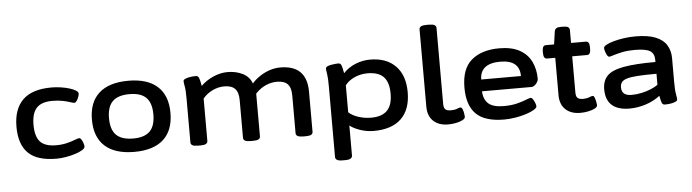

<svg xmlns="http://www.w3.org/2000/svg" viewBox="-54 -995 5205 1444"><g transform="rotate(-5 2548.5 -273.0)"><path d="M339 7Q193 7 126 -59Q59 -125 59 -258Q59 -391 129.5 -460.5Q200 -530 347 -530Q380 -530 415 -525Q450 -520 480 -511Q510 -502 528.5 -490.5Q547 -479 547 -467Q547 -458 541.5 -442Q536 -426 527 -413Q518 -400 509 -400Q500 -400 478.5 -407.5Q457 -415 423 -422Q389 -429 344 -429Q262 -429 225 -388.5Q188 -348 188 -262Q188 -173 224.5 -133.5Q261 -94 345 -94Q391 -94 428 -103.5Q465 -113 489 -122.5Q513 -132 522 -132Q530 -132 538 -119.5Q546 -107 551 -91Q556 -75 556 -66Q556 -53 535 -40Q514 -27 481 -16.5Q448 -6 410 0.5Q372 7 339 7Z M927 7Q781 7 705 -61.5Q629 -130 629 -262Q629 -393 705 -461.5Q781 -530 927 -530Q1071 -530 1146.5 -461.5Q1222 -393 1222 -262Q1222 -130 1146.5 -61.5Q1071 7 927 7ZM927 -94Q1012 -94 1052.5 -134.5Q1093 -175 1093 -262Q1093 -348 1052.5 -388.5Q1012 -429 927 -429Q840 -429 799 -388.5Q758 -348 758 -262Q758 -175 799 -134.5Q840 -94 927 -94Z M1405 2Q1377 2 1364.5 -5.5Q1352 -13 1352 -27V-355Q1352 -421 1346.5 -449.5Q1341 -478 1341 -490Q1341 -500 1353 -506Q1365 -512 1381.5 -515.5Q1398 -519 1413 -520Q1428 -521 1435 -521Q1453 -521 1459.5 -504.5Q1466 -488 1474 -443Q1513 -482 1567.5 -506Q1622 -530 1676 -530Q1739 -530 1789.5 -505Q1840 -480 1859 -428Q1882 -455 1916.5 -478.5Q1951 -502 1991.5 -516Q2032 -530 2074 -530Q2274 -530 2274 -329V-27Q2274 -13 2262 -5.5Q2250 2 2221 2H2200Q2146 2 2146 -27V-312Q2146 -371 2120.5 -398Q2095 -425 2039 -425Q1997 -425 1955.5 -407Q1914 -389 1877 -350V-27Q1877 -13 1864.5 -5.5Q1852 2 1824 2H1802Q1774 2 1761.5 -5.5Q1749 -13 1749 -27V-312Q1749 -371 1723 -398Q1697 -425 1642 -425Q1597 -425 1553 -404Q1509 -383 1480 -347V-27Q1480 -13 1467.5 -5.5Q1455 2 1427 2Z M2479 207Q2451 207 2438.5 199Q2426 191 2426 177V-357Q2426 -422 2421 -450Q2416 -478 2416 -492Q2416 -501 2427.5 -507Q2439 -513 2455.5 -516Q2472 -519 2487.5 -520.5Q2503 -522 2511 -522Q2528 -522 2534.5 -506.5Q2541 -491 2549 -445Q2588 -487 2642 -508.5Q2696 -530 2752 -530Q2875 -530 2944 -459.5Q3013 -389 3013 -261Q3013 -131 2941.5 -62Q2870 7 2734 7Q2680 7 2630 -10.5Q2580 -28 2554 -50V177Q2554 191 2541.5 199Q2529 207 2501 207ZM2723 -94Q2804 -94 2844 -134.5Q2884 -175 2884 -261Q2884 -348 2845 -388.5Q2806 -429 2724 -429Q2672 -429 2626 -408.5Q2580 -388 2554 -353V-150Q2579 -125 2626 -109.5Q2673 -94 2723 -94Z M3296 7Q3225 7 3184 -31.5Q3143 -70 3143 -140V-724Q3143 -738 3155.5 -745.5Q3168 -753 3196 -753H3218Q3246 -753 3258.5 -745.5Q3271 -738 3271 -724V-150Q3271 -119 3284 -108Q3297 -97 3325 -97Q3353 -97 3371.5 -104.5Q3390 -112 3399 -112Q3407 -112 3413 -98Q3419 -84 3422 -66.5Q3425 -49 3425 -40Q3425 -26 3405 -15.5Q3385 -5 3355.5 1Q3326 7 3296 7Z M3719 7Q3574 7 3507.5 -58Q3441 -123 3441 -258Q3441 -401 3518 -465.5Q3595 -530 3727 -530Q3821 -530 3880.5 -497Q3940 -464 3968 -406.5Q3996 -349 3996 -276Q3996 -264 3988 -251Q3980 -238 3968 -228.5Q3956 -219 3944 -219H3570Q3573 -157 3608.5 -125.5Q3644 -94 3725 -94Q3782 -94 3825 -105Q3868 -116 3894.5 -127Q3921 -138 3930 -138Q3939 -138 3947.5 -125Q3956 -112 3962 -96.5Q3968 -81 3968 -71Q3968 -59 3944.5 -45Q3921 -31 3883.5 -19Q3846 -7 3802.5 0Q3759 7 3719 7ZM3572 -308H3872Q3872 -429 3726 -429Q3574 -429 3572 -308Z M4294 7Q4223 7 4182 -31.5Q4141 -70 4141 -140V-422H4079Q4052 -422 4052 -465V-480Q4052 -523 4079 -523H4141L4155 -621Q4160 -650 4199 -650H4224Q4269 -650 4269 -621V-523H4381Q4408 -523 4408 -480V-465Q4408 -422 4381 -422H4269V-150Q4269 -118 4282 -107Q4295 -96 4323 -96Q4350 -96 4369 -104Q4388 -112 4397 -112Q4405 -112 4410.5 -97.5Q4416 -83 4419.5 -65.5Q4423 -48 4423 -40Q4423 -26 4403 -15.5Q4383 -5 4353 1Q4323 7 4294 7Z M4665 7Q4577 7 4532 -33.5Q4487 -74 4487 -153Q4487 -218 4523.5 -255.5Q4560 -293 4648 -309Q4736 -325 4889 -325V-339Q4889 -389 4856.5 -409Q4824 -429 4741 -429Q4688 -429 4647 -420.5Q4606 -412 4580.5 -403.5Q4555 -395 4547 -395Q4538 -395 4530.5 -408Q4523 -421 4518 -437.5Q4513 -454 4513 -463Q4513 -475 4534 -486.5Q4555 -498 4590.5 -508Q4626 -518 4669 -524Q4712 -530 4755 -530Q4850 -530 4907 -507Q4964 -484 4990 -441.5Q5016 -399 5016 -343V-166Q5016 -101 5021.5 -72Q5027 -43 5027 -31Q5027 -21 5015 -15Q5003 -9 4986.5 -5.5Q4970 -2 4955 -1Q4940 0 4933 0Q4915 0 4909 -15.5Q4903 -31 4896 -69Q4848 -32 4787 -12.5Q4726 7 4665 7ZM4689 -94Q4728 -94 4766.5 -102.5Q4805 -111 4837 -124.5Q4869 -138 4889 -153V-236Q4803 -236 4749 -232.5Q4695 -229 4665.5 -220Q4636 -211 4625 -195.5Q4614 -180 4614 -157Q4614 -94 4689 -94Z"/></g></svg>

Font: Asap Expanded SemiBold
Style: Regular
Weight: 600
Width: 7
Designer: Pablo Cosgaya
Foundry: Omnibus-Type
Version: Version 3.001; ttfautohint (v1.8.4.7-5d5b)